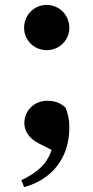

<svg xmlns="http://www.w3.org/2000/svg" viewBox="-20 -572 380 781"><path d="M170 -368C222 -368 262 -409 262 -459C262 -510 222 -552 170 -552C118 -552 78 -510 78 -459C78 -409 118 -368 170 -368ZM78 189C191 159 262 70 262 -52C262 -84 258 -104 247 -134C224 -155 201 -162 171 -162C119 -162 79 -122 79 -71C79 -42 95 -10 139 12L190 38C170 97 131 130 67 161Z"/></svg>

Font: Noto Serif CJK HK Black
Style: Regular
Weight: 900
Designer: Ryoko NISHIZUKA 西塚涼子 (kana & ideographs); Frank Grießhammer (Latin, Greek & Cyrillic); Wenlong ZHANG 张文龙 (bopomofo); San
Foundry: Adobe
Version: Version 2.001;hotconv 1.1.0;makeotfexe 2.6.0